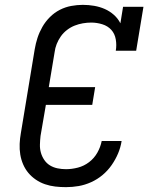

<svg xmlns="http://www.w3.org/2000/svg" viewBox="-20 -763 640 791"><path d="M252 8Q229 8 207.5 5.5Q186 3 165.5 -4Q145 -11 127.5 -23Q110 -35 97 -50.5Q84 -66 75.5 -85.5Q67 -105 63.5 -126.5Q60 -148 61 -170.5Q62 -193 66 -215L123 -560Q127 -584 134.5 -607Q142 -630 154.5 -652Q167 -674 185.5 -692.5Q204 -711 226.5 -722.5Q249 -734 273.5 -738.5Q298 -743 321 -743Q345 -743 368 -739Q391 -735 411.5 -726Q432 -717 449 -702Q466 -687 476 -667L487 -735H571L541 -554H457Q461 -577 457 -600.5Q453 -624 438.5 -640Q424 -656 401.5 -663Q379 -670 356 -670Q339 -670 321.5 -667Q304 -664 287.5 -657.5Q271 -651 256 -639.5Q241 -628 230.5 -613Q220 -598 213.5 -581.5Q207 -565 205 -548L181 -404H372L360 -331H169L147 -203Q145 -185 144.5 -167.5Q144 -150 148.5 -134Q153 -118 162.5 -104Q172 -90 186 -81.5Q200 -73 217 -69.5Q234 -66 252 -66Q276 -66 301 -72.5Q326 -79 347 -95Q368 -111 381 -134Q394 -157 399 -182H481Q477 -156 466.5 -131Q456 -106 440 -83Q424 -60 402.5 -42Q381 -24 355.5 -12.5Q330 -1 304 3.5Q278 8 252 8Z"/></svg>

Font: Iosevka Slab Extended Oblique
Style: Regular
Weight: 400
Width: 7
Italic angle: -9°
Monospace: yes
Designer: Belleve Invis
Foundry: Belleve Invis
Version: Version 11.1.0; ttfautohint (v1.8.3)